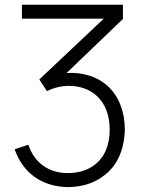

<svg xmlns="http://www.w3.org/2000/svg" viewBox="-20 -770 606 806"><path d="M504 -227Q503 -165 480.8 -114.2Q458.5 -63.5 414.5 -31.5Q356.5 13 270 15.5Q185.5 15.5 124 -28Q65.5 -72 41.5 -143.5L99 -162.5Q117.5 -106.5 160.5 -75Q204.5 -43.5 263.5 -43.5Q332.5 -43.5 377 -78Q440.5 -126 440.5 -227Q440.5 -270.5 426.5 -307.5Q412.5 -344.5 383.5 -370Q338 -409.5 267.5 -409.5Q246 -409.5 222 -403.8Q198 -398 177 -387.5L145 -436.5L415.5 -691.5H72V-750H496V-690.5L259.5 -463.5Q309 -466.5 353.5 -453Q398 -439.5 431.5 -409.5Q467.5 -376.5 485.8 -329Q504 -281.5 504 -227Z"/></svg>

Font: Russisch Sans Light
Style: Regular
Weight: 300
Designer: Michael Sharanda (font) & Cristiano Sobral (main changes)
Foundry: Michael Sharanda
Version: Version 2.00;September 8, 2020;FontCreator 13.0.0.2681 64-bi